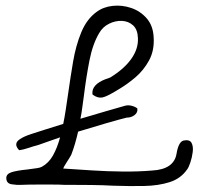

<svg xmlns="http://www.w3.org/2000/svg" viewBox="-20 -632 706 671"><path d="M47 -107Q25 -130 50 -146Q65 -156 90.5 -164Q116 -172 134 -178Q165 -188 201 -199Q206 -223 210 -250Q214 -277 218 -304Q226 -361 235.5 -417Q245 -473 264 -519Q283 -565 317 -590Q341 -608 374 -611.5Q407 -615 439 -604Q471 -593 493 -567.5Q515 -542 517 -502Q520 -456 501 -421Q482 -386 453 -361.5Q424 -337 395 -320Q355 -295 338.5 -291.5Q322 -288 304 -301L303 -304Q300 -336 348 -355Q353 -357 357 -358Q361 -359 365 -361Q414 -391 439 -426.5Q464 -462 462 -499Q461 -529 445 -543.5Q429 -558 406 -559Q383 -560 361 -549Q339 -538 327 -517Q304 -479 292.5 -420Q281 -361 273 -296Q270 -276 267.5 -256Q265 -236 261 -217Q307 -231 347.5 -242.5Q388 -254 412 -261Q426 -266 439.5 -262.5Q453 -259 460 -253Q462 -239 450.5 -230Q439 -221 423 -221Q402 -216 353.5 -202Q305 -188 253 -172Q248 -150 242 -129.5Q236 -109 229 -91Q223 -80 215 -68Q211 -61 207 -55Q203 -49 201 -43Q247 -40 301 -36.5Q355 -33 409.5 -32.5Q464 -32 511 -36Q588 -40 597 -95Q604 -137 622 -141Q643 -145 649.5 -132.5Q656 -120 653.5 -100.5Q651 -81 645 -63.5Q639 -46 634 -40Q612 -8 573 4.5Q534 17 483.5 18Q433 19 376 17Q340 15 297.5 14.5Q255 14 217 14H204Q189 13 163 13Q137 13 108 13Q79 13 55 14Q39 15 20.5 12Q2 9 2 -10Q2 -24 20 -30Q38 -36 78 -40Q101 -43 110.5 -44.5Q120 -46 126 -49Q150 -62 165 -88.5Q180 -115 190 -152Q167 -144 147 -137Q127 -130 113 -125Q97 -121 79.5 -115Q62 -109 47 -107Z"/></svg>

Font: Yuji Hentaigana Akebono
Style: Regular
Weight: 400
Designer: Kataoka Yuji
Foundry: Kinuta Font Factory
Version: Version 3.002